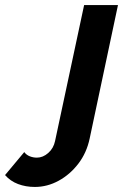

<svg xmlns="http://www.w3.org/2000/svg" viewBox="-226 -544 499 760"><path d="M-88 196Q-124 196 -154.5 184.5Q-185 173 -206 149L-130 58Q-122 69 -108.5 74.5Q-95 80 -80 80Q-56 80 -35 61.5Q-14 43 -8 14L107 -524H241L129 4Q117 61 84 104Q51 147 6 171.5Q-39 196 -88 196Z"/></svg>

Font: Raleway
Style: Bold Italic
Weight: 700
Italic angle: -12°
Designer: Matt McInerney, Pablo Impallari, Rodrigo Fuenzalida
Foundry: Matt McInerney, Pablo Impallari, Rodrigo Fuenzalida
Version: Version 4.101;RELEASE